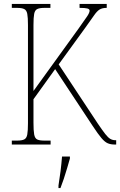

<svg xmlns="http://www.w3.org/2000/svg" viewBox="-20 -734 610 975"><path d="M40 0V-20H66Q91 -20 103 -26Q115 -32 118.5 -51Q122 -70 122 -108V-607Q122 -645 118.5 -663.5Q115 -682 103 -688Q91 -694 66 -694H40V-714H236V-694H206Q181 -694 169 -688Q157 -682 153.5 -663.5Q150 -645 150 -607V-272L379 -589Q412 -635 423.5 -652.5Q435 -670 435 -680Q435 -688 423.5 -691Q412 -694 384 -694V-714H522V-694Q499 -694 485.5 -685.5Q472 -677 457 -655Q442 -633 413 -593L278 -407L477 -106Q500 -72 514.5 -53.5Q529 -35 540.5 -28.5Q552 -22 566 -22H570V0H564Q542 0 527 -6.5Q512 -13 495 -33Q478 -53 451 -94L260 -383L150 -230V-111Q150 -71 153.5 -51.5Q157 -32 168.5 -26Q180 -20 206 -20H237V0ZM277 208Q283 171 287.5 135Q292 99 295 61H335V71Q329 92 321 119.5Q313 147 304 174Q295 201 287 221H277Z"/></svg>

Font: Noto Serif Thai Condensed Thin
Style: Regular
Weight: 100
Width: 3
Designer: Monotype Design Team
Foundry: Monotype Imaging Inc.
Version: Version 2.001; ttfautohint (v1.8.4.7-5d5b)